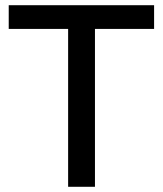

<svg xmlns="http://www.w3.org/2000/svg" viewBox="-20 -717 626 737"><path d="M241.5 0V-606H13.5V-697H571.5V-606H344.5V0Z"/></svg>

Font: HK Grotesk Medium
Style: Regular
Weight: 500
Designer: Alfredo Marco Pradil
Foundry: Hanken Design Co.
Version: Version 3.001;FEAKit 1.0